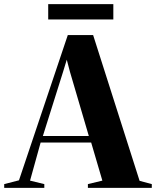

<svg xmlns="http://www.w3.org/2000/svg" viewBox="-78 -916 760 936"><path d="M14.5 -37 252.5 -745H376L602.5 -34.5L662 -18.5V0H350.5V-18.5L421 -35.5L366.5 -221H120L68.5 -35.5L138 -18.5V0H-57.5V-18.5ZM355 -253 263 -566 247.5 -625 229.5 -566 131 -253ZM474.5 -896V-821H157V-896Z"/></svg>

Font: Merriweather 144pt
Style: Bold
Weight: 700
Version: Version 2.100